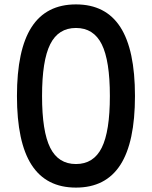

<svg xmlns="http://www.w3.org/2000/svg" viewBox="-20 -836 690 872"><path d="M325 16Q190 16 123.5 -87Q57 -190 57 -400Q57 -610 123.5 -713Q190 -816 325 -816Q460 -816 526.5 -713Q593 -610 593 -400Q593 -190 526.5 -87Q460 16 325 16ZM325 -91Q405 -91 442 -165Q479 -239 479 -400Q479 -561 442 -635Q405 -709 325 -709Q245 -709 208 -635Q171 -561 171 -400Q171 -239 208 -165Q245 -91 325 -91Z"/></svg>

Font: Martian Mono SemiCondensed
Style: Regular
Weight: 400
Width: 4
Designer: Roman Shamin
Foundry: Evil Martians
Version: Version 1.000